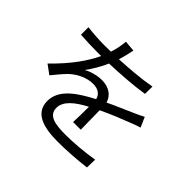

<svg xmlns="http://www.w3.org/2000/svg" viewBox="-180 -1056 1360 1360"><g transform="rotate(45 500.0 -376.5)"><path d="M460 -791 378 -798C376 -761 367 -716 353 -673C331 -672 308 -672 287 -672C241 -672 171 -676 118 -683V-608C173 -604 239 -602 282 -602C296 -602 311 -602 326 -602C288 -521 221 -418 95 -296L163 -246C197 -286 225 -323 254 -350C299 -392 363 -423 426 -423C471 -423 507 -404 517 -361C400 -300 281 -226 281 -108C281 14 396 45 539 45C626 45 737 37 813 27L815 -53C727 -38 620 -29 542 -29C439 -29 361 -41 361 -119C361 -185 426 -238 519 -287C519 -234 518 -169 516 -131H593C592 -180 591 -265 590 -323C666 -359 737 -388 793 -409C820 -420 856 -434 882 -441L849 -516C821 -501 797 -490 767 -477C715 -453 654 -429 586 -396C570 -454 517 -486 452 -486C409 -486 351 -473 313 -449C347 -494 380 -551 403 -604C512 -608 636 -616 735 -632L736 -706C642 -689 533 -680 431 -675C446 -722 454 -761 460 -791Z"/></g></svg>

Font: Source Han Sans HK
Style: Regular
Weight: 400
Designer: Ryoko NISHIZUKA 西塚涼子 (kana, bopomofo & ideographs); Paul D. Hunt (Latin, Greek & Cyrillic); Sandoll Communications 산돌커뮤니
Foundry: Adobe
Version: Version 2.000;hotconv 1.0.107;makeotfexe 2.5.65593